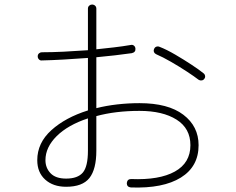

<svg xmlns="http://www.w3.org/2000/svg" viewBox="-20 -814 1040 845"><path d="M556 11Q538 9 538 -8Q540 -26 557 -26Q681 -21 749.5 -59Q818 -97 818 -175Q818 -249 757 -287.5Q696 -326 594 -326Q488 -326 404 -303V-151Q404 -69 373.5 -30.5Q343 8 271 8Q214 8 179 -23.5Q144 -55 144 -109Q144 -185 206 -241Q268 -297 367 -328V-559Q314 -555 261 -552Q208 -549 164 -548Q157 -547 151.5 -552.5Q146 -558 146 -566Q146 -574 151.5 -579Q157 -584 164 -584Q208 -584 260 -586.5Q312 -589 367 -593V-776Q367 -784 372.5 -789Q378 -794 385 -794Q393 -794 398.5 -789Q404 -784 404 -776V-597Q443 -601 481.5 -605.5Q520 -610 555 -616Q563 -618 569 -613.5Q575 -609 576 -601Q578 -584 560 -580Q526 -575 486 -570.5Q446 -566 404 -562V-338Q448 -349 496 -354.5Q544 -360 594 -360Q720 -360 787 -309Q854 -258 854 -175Q854 -81 776 -32.5Q698 16 556 11ZM271 -28Q322 -28 344.5 -54.5Q367 -81 367 -151V-293Q279 -264 229.5 -215Q180 -166 180 -109Q180 -75 202.5 -51.5Q225 -28 271 -28ZM854 -463Q836 -477 802.5 -499Q769 -521 732.5 -542Q696 -563 668 -575Q661 -578 658 -584.5Q655 -591 658 -598Q661 -606 668 -608.5Q675 -611 682 -608Q713 -596 751.5 -573.5Q790 -551 824 -528.5Q858 -506 875 -492Q881 -488 882.5 -480.5Q884 -473 879 -467Q875 -461 867.5 -460Q860 -459 854 -463Z"/></svg>

Font: Zen Maru Gothic Light
Style: Regular
Weight: 300
Designer: Yoshimichi Ohira
Foundry: Positype
Version: Version 1.001